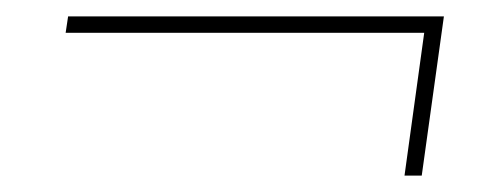

<svg xmlns="http://www.w3.org/2000/svg" viewBox="-20 -423 597 234"><path d="M473 -209 497 -383H60L63 -403H521L494 -209Z"/></svg>

Font: Alumni Sans SC Thin
Style: Italic
Weight: 100
Italic angle: -8°
Designer: Robert E. Leuschke
Foundry: Robert E. Leuschke
Version: Version 1.016